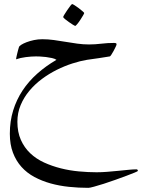

<svg xmlns="http://www.w3.org/2000/svg" viewBox="-20 -444 718 933"><path d="M649.9 386.7Q649.9 388.2 634 394.8Q618.2 401.4 594 410.4Q569.8 419.4 540.5 429.9Q511.2 440.4 484.4 449Q457.5 457.5 437 463.1Q416.5 468.8 409.2 468.8Q361.3 468.8 314.7 463.9Q268.1 459 225.8 447.3Q183.6 435.5 147.2 416Q110.8 396.5 84.5 367.2Q58.1 337.9 43 298.1Q27.8 258.3 27.8 205.6Q27.8 145.5 43.9 93Q60.1 40.5 89.6 -4.2Q119.1 -48.8 161.1 -86.2Q203.1 -123.5 254.4 -153.3Q247.1 -158.7 232.7 -161.9Q218.3 -165 202.9 -167Q187.5 -168.9 174.1 -169.4Q160.6 -169.9 154.8 -169.9Q132.8 -169.9 105.7 -166.5Q78.6 -163.1 58.1 -155.8Q58.1 -158.2 59.6 -166Q61 -173.8 63.5 -183.3Q65.9 -192.9 68.1 -201.4Q70.3 -210 71.8 -213.9Q72.3 -219.2 82.8 -226.1Q93.3 -232.9 109.4 -239Q125.5 -245.1 145.3 -249.3Q165 -253.4 185.1 -253.4Q213.4 -253.4 241.7 -249.5Q270 -245.6 298.8 -240.7Q327.6 -235.8 356 -231.9Q384.3 -228 412.6 -228Q442.4 -228 472.2 -231.7Q502 -235.4 535.2 -235.4Q539.1 -235.4 542.7 -234.4Q546.4 -233.4 546.4 -228Q546.4 -225.6 542 -216.3Q537.6 -207 532 -196.5Q526.4 -186 521 -178Q515.6 -169.9 513.7 -169.9Q491.7 -166 461.2 -161.6Q430.7 -157.2 402.8 -153.3Q370.1 -147.9 332 -135.7Q293.9 -123.5 256.1 -104.7Q218.3 -85.9 183.8 -60.3Q149.4 -34.7 122.8 -2.9Q96.2 28.8 80.3 66.7Q64.5 104.5 64.5 147.5Q64.5 197.8 81.3 235.6Q98.1 273.4 127 300.8Q155.8 328.1 194.3 345.7Q232.9 363.3 275.6 374Q318.4 384.8 363.3 388.9Q408.2 393.1 449.7 393.1Q473.6 393.1 501.5 390.9Q529.3 388.7 555.7 386Q582 383.3 605 381.1Q627.9 378.9 642.6 378.9Q649.9 378.9 649.9 386.7ZM389.2 -380.9Q389.2 -378.4 383.3 -368.4Q377.4 -358.4 370.1 -347.2Q362.8 -335.9 355.2 -326.9Q347.7 -317.9 345.2 -317.9Q343.8 -317.9 334.5 -323.7Q325.2 -329.6 314.7 -336.9Q304.2 -344.2 295.7 -351.3Q287.1 -358.4 287.1 -361.3Q287.1 -363.8 293.2 -373.8Q299.3 -383.8 306.9 -395Q314.5 -406.2 321.5 -415.3Q328.6 -424.3 330.6 -424.3Q333 -424.3 342.8 -418.2Q352.5 -412.1 362.8 -404.3Q373 -396.5 381.1 -389.4Q389.2 -382.3 389.2 -380.9Z"/></svg>

Font: Accordance
Style: Italic
Weight: 400
Italic angle: -11°
Version: Version 1.2 (build January 31, 2020) Miklal Software Solutio